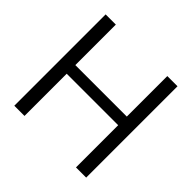

<svg xmlns="http://www.w3.org/2000/svg" viewBox="-174 -869 1039 1039"><g transform="rotate(45 345.0 -349.5)"><path d="M70 -699H148V-389H542V-699H620V0H542V-323H148V0H70Z"/></g></svg>

Font: Prompt Light
Style: Regular
Weight: 300
Designer: Katatrad Team
Foundry: CadsonDemak
Version: Version 1.001